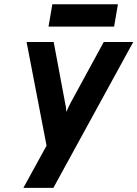

<svg xmlns="http://www.w3.org/2000/svg" viewBox="-20 -714 664 928"><path d="M93 194 205 -10 108.5 -511H239.5L294 -220Q296.5 -209.5 298.5 -196.8Q300.5 -184 301 -173Q306.5 -187 311.8 -198Q317 -209 323 -220L481.5 -511H624L238 194ZM214.5 -585.5 233 -693.5H550L531.5 -585.5Z"/></svg>

Font: Overpass ExtraBold
Style: Italic
Weight: 800
Italic angle: -10°
Designer: Delve Withrington, Dave Bailey, Thomas Jockin
Foundry: Delve Fonts LLC
Version: Version 4.000